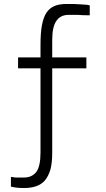

<svg xmlns="http://www.w3.org/2000/svg" viewBox="-20 -702 536 967"><path d="M350 -682 387 -680 417 -678Q430 -676 432 -675V-625Q393 -625 374 -627H324Q285 -627 264 -597Q243 -567 243 -501V-413H415V-358H243V66Q243 118 234 152Q223 187 206 207Q188 227 162 236Q135 245 102 245Q73 245 55 242L35 238V189L58 192H102Q140 192 162 165Q184 137 184 66V-358H71V-413H184V-474Q184 -536 191 -574Q199 -616 214 -638Q230 -662 255 -672Q279 -682 315 -682Z"/></svg>

Font: Bellota
Style: Regular
Weight: 400
Designer: Kemie Guaida
Foundry: Kemie Guaida
Version: Version 1.000;PS 002.000;hotconv 1.0.70;makeotf.lib2.5.58329